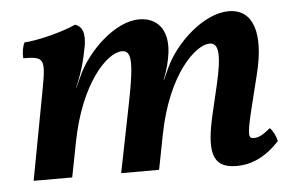

<svg xmlns="http://www.w3.org/2000/svg" viewBox="-41 -524 910 590"><g transform="rotate(-5 414.0 -229.0)"><path d="M666 9C713 9 756 -10 799 -56C796 -72 788 -88 778 -98C755 -79 742 -72 727 -72C710 -72 707 -80 727 -162L753 -267C784 -391 759 -467 683 -467C607 -467 518 -386 483 -309L467 -274H466C478 -304 485 -332 488 -356C497 -431 459 -466 407 -466C331 -466 246 -381 214 -311L197 -274H196C214 -315 225 -352 234 -402C239 -438 233 -458 210 -467C171 -449 96 -429 50 -426C43 -412 41 -393 42 -378C106 -378 110 -370 94 -283L41 0H160L181 -108C215 -284 299 -373 346 -373C374 -373 380 -344 354 -215L311 0H428L449 -108C485 -292 574 -373 616 -373C645 -373 649 -337 627 -243L607 -158C582 -50 586 9 666 9Z"/></g></svg>

Font: Vollkorn Semibold
Style: Italic
Weight: 600
Italic angle: -11°
Designer: Friedrich Althausen
Foundry: Friedrich Althausen
Version: Version 4.015;PS 004.015;hotconv 1.0.88;makeotf.lib2.5.64775